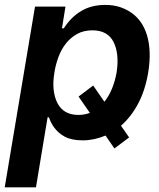

<svg xmlns="http://www.w3.org/2000/svg" viewBox="-31 -573 662 797"><path d="M-11.4 204.5 114.3 -545.5H240.8L226.2 -455.3H233.7Q263.8 -502.1 306.1 -527.3Q348.4 -552.6 405.9 -552.6Q437.9 -552.6 464.5 -544.4Q491.1 -536.2 514.2 -520.2Q537.3 -504.3 553.8 -480.5Q570.3 -456.7 579.5 -425.6Q588.8 -394.5 590.2 -356Q591.6 -317.5 584.2 -272Q571.7 -197.8 542.4 -142.8Q513.1 -87.7 471.2 -51.1L505 -2.5L443.9 43.3L407 -10.3Q359.7 9.6 312.5 9.6Q265.6 9.6 237.2 -6Q223 -13.8 212.4 -23.4Q201.7 -33 193.9 -43.7Q186.1 -54.3 180.8 -65.2Q175.4 -76 172.2 -85.9H166.5L118.3 204.5ZM207.4 -144.9Q233 -95.9 294.4 -95.9Q319.2 -95.9 342 -104.4L295.1 -172.2L355.8 -218L402.3 -150.6Q439.6 -197.4 453.1 -272.7Q464.8 -349.4 440.7 -398.1Q416.2 -447.1 352.6 -447.1Q316.1 -447.1 288.7 -431.8Q261.4 -416.5 242.2 -391.9Q223 -367.2 211.5 -335.9Q199.9 -304.7 195 -272.7Q188.2 -233 191.6 -201.2Q195 -169.4 207.4 -144.9Z"/></svg>

Font: Inter P Semi Bold
Style: Italic
Weight: 600
Italic angle: 9.39999°
Designer: Rasmus Andersson
Foundry: rsms
Version: Version 3.018;git-588b23468